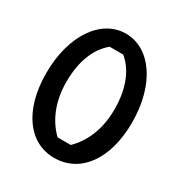

<svg xmlns="http://www.w3.org/2000/svg" viewBox="-164 -796 869 924"><g transform="rotate(30 270.5 -334.5)"><path d="M32 -324C32 -119 128 12 270 11C413 10 509 -119 509 -324C509 -536 406 -680 270 -680C135 -680 32 -536 32 -324ZM137 -336C137 -456 175 -539 233 -586H308C366 -539 404 -456 404 -336C404 -225 366 -140 307 -83H234C175 -140 137 -225 137 -336Z"/></g></svg>

Font: BackOut Medium
Style: Regular
Weight: 500
Designer: Frank Adebiaye
Foundry: Velvetyne Type Foundry
Version: Version 2.000;hotconv 1.0.109;makeotfexe 2.5.65596